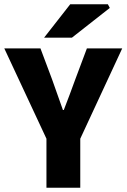

<svg xmlns="http://www.w3.org/2000/svg" viewBox="-29 -877 591 897"><path d="M188 0V-229L-9 -651H160L214 -507Q227 -470 239.5 -435Q252 -400 265 -363H269Q283 -400 296.5 -435Q310 -470 323 -507L377 -651H542L346 -229V0ZM177 -701 299 -857H475L484 -840L307 -701Z"/></svg>

Font: Mada ExtraBold
Style: Regular
Weight: 800
Designer: Khaled Hosny
Version: Version 1.5